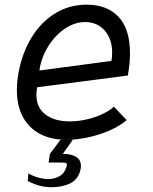

<svg xmlns="http://www.w3.org/2000/svg" viewBox="-20 -578 640 802"><path d="M50.5 -202Q50.5 -237.5 58 -277Q73 -357.5 111.8 -421.2Q150.5 -485 209.8 -521.8Q269 -558.5 342.5 -558.5Q427.5 -558.5 475.2 -507.5Q523 -456.5 523 -355.5Q523 -313.5 514 -262.5L135.5 -213.5Q132 -197.5 132 -181.5Q132 -128.5 169.8 -99.8Q207.5 -71 272 -71Q308 -71 344.5 -79.8Q381 -88.5 410.5 -102.8Q440 -117 455.5 -132.5L509 -76.5Q481 -52 438.2 -33.2Q395.5 -14.5 348 -4.2Q300.5 6 258.5 6Q194 6 147.2 -18.5Q100.5 -43 75.5 -89.8Q50.5 -136.5 50.5 -202ZM448.5 -359Q448.5 -396.5 434.2 -425.2Q420 -454 394.5 -470Q369 -486 336 -486Q291.5 -486 250 -457.5Q208.5 -429 180.2 -382.5Q152 -336 144.5 -283.5L445.5 -323.5Q448.5 -342.5 448.5 -359ZM96 178.5 98.5 146.5Q116.5 157 139.2 163.5Q162 170 181 170Q206.5 170 227.2 158.8Q248 147.5 256 123.5Q259.5 114 259.5 110.5Q259.5 103.5 253.5 102.2Q247.5 101 230 101H183L188.5 65L232.5 6H284L242 65H247.5Q277 65 297.5 77Q318 89 318 115.5Q318 127.5 313 142.5Q300 177.5 267.2 190.8Q234.5 204 195.5 204Q168 204 144 197.2Q120 190.5 96 178.5Z"/></svg>

Font: JuliaMono Italic
Style: Regular
Weight: 400
Italic angle: -9°
Monospace: yes
Designer: cormullion
Foundry: corm
Version: Version 0.049; ttfautohint (v1.8.4)